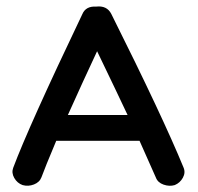

<svg xmlns="http://www.w3.org/2000/svg" viewBox="-20 -579 629 611"><path d="M52 10Q35 4 25.5 -12.5Q16 -29 22 -45Q71 -176 242 -534Q253 -560 286 -558Q320 -562 334 -535Q498 -207 564 -46Q571 -30 562 -13.5Q553 3 536 10Q519 15 500.5 8.5Q482 2 476 -14Q459 -53 424 -131H159Q122 -43 112 -15Q106 1 88 8Q70 15 52 10ZM386 -213Q356 -277 289 -416Q244 -320 196 -213Z"/></svg>

Font: Hoogli
Style: Bold
Weight: 700
Designer: Anand Singh Naorem
Foundry: Brand New Type
Version: Version 1.00 b007